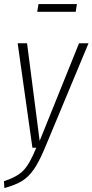

<svg xmlns="http://www.w3.org/2000/svg" viewBox="-34 -738 462 959"><path d="M344.2 -679.2H151.9L158.2 -717.8H350.1ZM408.2 -522 189 3.9Q160.2 72.3 134 109.4Q107.9 146.5 75.2 166.5Q42.5 186.5 -12.2 201.2L-14.2 167Q51.3 146 83 113.3Q114.7 80.6 147 0H127.9L54.2 -522H101.1L164.1 -34.2L360.8 -522Z"/></svg>

Font: Fira Sans Compressed ExtraLight
Style: Italic
Weight: 250
Width: 3
Italic angle: -8°
Designer: Carrois Corporate & Edenspiekermann AG
Foundry: Carrois Corporate GbR & Edenspiekermann AG
Version: Version 4.203;PS 004.203;hotconv 1.0.88;makeotf.lib2.5.64775